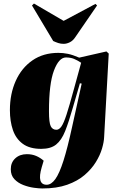

<svg xmlns="http://www.w3.org/2000/svg" viewBox="-20 -836 681 1086"><path d="M442 -363 432 -365 392 -227Q369 -146 348.5 -94.5Q328 -43 297.5 -18.5Q267 6 213 6Q148 6 109 -22.5Q70 -51 53 -100.5Q36 -150 36 -213Q36 -305 69 -378.5Q102 -452 163.5 -494.5Q225 -537 310 -537Q337 -537 364 -531.5Q391 -526 428 -510L582 -545L595 -533L569 -61Q568 -33 557 4.5Q546 42 522 81Q498 120 458.5 154Q419 188 360 209Q301 230 219 230Q201 230 171.5 226Q142 222 112 210.5Q82 199 61.5 177.5Q41 156 41 121Q41 83 66.5 59.5Q92 36 132 36Q161 36 184.5 46Q208 56 227 73L216 110Q187 209 244 209Q270 209 293 177Q316 145 339 73Q362 1 388 -119ZM299 -102Q314 -102 327 -120Q340 -138 356 -187Q372 -236 397 -328L439 -481Q418 -495 398.5 -503Q379 -511 353 -511Q313 -511 285 -436.5Q257 -362 257 -207Q257 -142 267 -122Q277 -102 299 -102ZM161 -805 172 -816 340 -718 520 -814 529 -805 406 -626Q393 -606 375 -597Q357 -588 340 -588Q324 -588 310 -592.5Q296 -597 281 -604Z"/></svg>

Font: Literata 72pt Black
Style: Italic
Weight: 900
Italic angle: -2°
Designer: Latin by Veronika Burian and Jose Scaglione. Greek by Irene Vlachou. Cyrillic by Vera Evstafieva
Foundry: TypeTogether
Version: Version 3.002